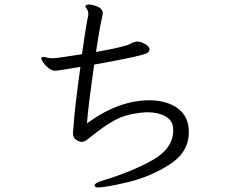

<svg xmlns="http://www.w3.org/2000/svg" viewBox="-20 -788 1040 850"><path d="M397 -502Q370 -314 365 -242Q505 -344 641 -344Q709 -344 755.5 -316Q802 -288 813 -236Q816 -218 816 -203Q816 -114 730.5 -59.5Q645 -5 546 18.5Q447 42 413 42Q401 42 400 36L399 32Q399 23 426 14Q563 -27 655 -79Q747 -131 747 -212L746 -223Q743 -256 711.5 -273.5Q680 -291 633 -291Q622 -291 602 -289Q533 -281 486.5 -255Q440 -229 388 -187L365 -169Q352 -160 342 -160Q330 -160 316.5 -169.5Q303 -179 303 -200Q303 -206 304 -212Q305 -218 305 -223Q310 -304 336 -492Q277 -482 254 -478.5Q231 -475 223 -475Q210 -475 196 -485.5Q182 -496 172.5 -509.5Q163 -523 163 -530Q163 -536 172 -536Q177 -536 182.5 -534.5Q188 -533 191 -532Q209 -530 213 -530Q231 -530 343 -548Q357 -653 371 -723V-727Q371 -736 368 -742Q366 -747 362 -752Q358 -757 358 -760L359 -763Q362 -768 372 -768Q387 -768 411 -759Q435 -750 435 -728Q435 -724 433 -716Q422 -672 405 -558Q537 -581 559 -595Q566 -600 580 -603L586 -604Q603 -604 622 -593.5Q641 -583 642 -570V-569Q642 -558 627.5 -551.5Q613 -545 565.5 -534.5Q518 -524 397 -502Z"/></svg>

Font: Iansui 0.93
Style: Regular
Weight: 400
Designer: But Ko / Fontworks Inc.
Foundry: zi-hi.com / Fontworks Inc.
Version: Version 0.931